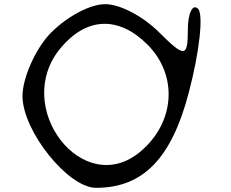

<svg xmlns="http://www.w3.org/2000/svg" viewBox="-20 -867 1111 922"><path d="M88 -406C88 -238 307 35 441 35C667 35 804 -106 887 -424C938 -618 958 -798 931 -825C905 -851 882 -803 882 -724C882 -592 867 -589 746 -710C667 -789 557 -847 485 -847C413 -847 304 -789 225 -710C153 -638 88 -494 88 -406ZM270 -635C394 -785 549 -792 688 -653C836 -505 821 -278 653 -138C378 91 36 -353 270 -635Z"/></svg>

Font: Venom Sans
Style: Regular
Weight: 400
Version: Version 1.001